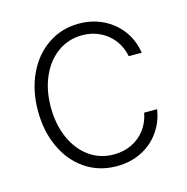

<svg xmlns="http://www.w3.org/2000/svg" viewBox="-87 -621 694 714"><g transform="rotate(-15 260.5 -263.5)"><path d="M46.9 -263.7Q46.9 -341.8 76.2 -404.3Q105.5 -466.8 158 -502.4Q210.4 -538.1 277.3 -538.1Q328.1 -538.1 370.6 -517.3Q413.1 -496.6 440.7 -459.2Q468.3 -421.9 475.6 -373H425.8Q419.4 -407.2 399.2 -434.6Q378.9 -461.9 347.7 -477.5Q316.4 -493.2 278.3 -493.2Q225.6 -493.2 184.3 -463.9Q143.1 -434.6 119.9 -382.6Q96.7 -330.6 96.7 -264.6Q96.7 -198.7 119.6 -146.2Q142.6 -93.8 183.8 -64Q225.1 -34.2 278.3 -34.2Q315.9 -34.2 347.2 -49.1Q378.4 -64 399.2 -91.3Q419.9 -118.7 426.8 -155.3H476.6Q469.2 -106.9 442.1 -69.1Q415 -31.2 372.6 -10.3Q330.1 10.7 278.3 10.7Q210 10.7 157.5 -24.7Q105 -60.1 75.9 -122.6Q46.9 -185.1 46.9 -263.7Z"/></g></svg>

Font: Pretendard Std ExtraLight
Style: Regular
Weight: 200
Designer: Base glyphs from Inter by Rasmus Andersson; Hangeul glyphs from Noto Sans CJK(Source Han Sans) by Jang Soo-young and Kan
Foundry: Kil Hyung-jin
Version: Version 1.309